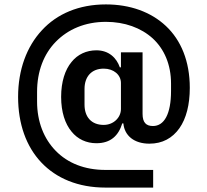

<svg xmlns="http://www.w3.org/2000/svg" viewBox="-20 -729 939 870"><path d="M674 121H458C334 121 235 79 167 7C99 -65 62 -167 62 -290C62 -413 101 -518 170 -592C238 -666 337 -709 460 -709C569 -709 664 -675 732 -611C800 -547 840 -452 840 -331C840 -255 824 -192 793 -148C761 -103 716 -78 657 -78C588 -78 544 -114 539 -170H534C517 -114 481 -80 417 -80C372 -80 332 -98 304 -133C275 -168 257 -221 257 -290C257 -359 275 -413 304 -448C332 -483 372 -501 417 -501C473 -501 508 -467 523 -424H528V-492H626V-213C626 -174 642 -158 673 -158C724 -158 755 -212 755 -317V-350C755 -437 724 -507 672 -555C619 -603 545 -630 460 -630C365 -630 288 -596 233 -540C178 -484 148 -405 148 -313V-269C148 -177 179 -100 233 -45C287 10 363 41 458 41H674ZM450 -163C494 -163 528 -196 528 -235V-353C528 -390 495 -418 450 -418C394 -418 363 -381 363 -326V-255C363 -199 394 -163 450 -163Z"/></svg>

Font: Plexus Sans SemiBold
Style: Regular
Weight: 600
Version: Version 2.001;PS 002.001;hotconv 1.0.70;makeotf.lib2.5.58329